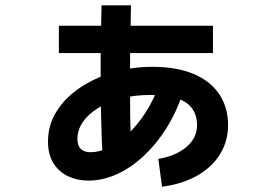

<svg xmlns="http://www.w3.org/2000/svg" viewBox="-20 -647 1040 724"><path d="M591 57 577 -48Q641 -58 682 -92Q723 -126 723 -175Q723 -211 705.5 -236.5Q688 -262 649.5 -275.5Q611 -289 548 -289Q486 -289 436 -275.5Q386 -262 349 -239Q312 -216 292 -186.5Q272 -157 272 -123Q272 -97 285 -85Q298 -73 322 -73Q354 -73 390.5 -90.5Q427 -108 462.5 -141.5Q498 -175 528.5 -222Q559 -269 580 -327L668 -293Q645 -223 607.5 -163.5Q570 -104 522.5 -59.5Q475 -15 421.5 9.5Q368 34 312 34Q271 34 236.5 17.5Q202 1 181.5 -31.5Q161 -64 161 -114Q161 -175 193 -226.5Q225 -278 280.5 -315.5Q336 -353 406.5 -374Q477 -395 554 -395Q647 -395 710.5 -368Q774 -341 807 -291.5Q840 -242 840 -175Q840 -115 810 -66Q780 -17 724 15Q668 47 591 57ZM369 -16Q363 -114 361 -216Q359 -318 359.5 -421.5Q360 -525 363 -627H474Q472 -554 471 -483Q470 -412 470 -343Q470 -274 471 -208Q472 -142 474 -81ZM202 -447V-550H783V-447Z"/></svg>

Font: Murecho Thin SemiBold
Style: Regular
Weight: 600
Version: Version 1.010